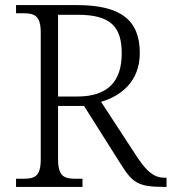

<svg xmlns="http://www.w3.org/2000/svg" viewBox="-20 -734 674 754"><path d="M43 0H304V-32H278C232 -32 208 -41 208 -109V-318H310L454 -90C500 -17 521 0 624 0H634V-36H627C585 -36 558 -59 520 -115L377 -334C457 -358 529 -415 529 -526C529 -656 453 -714 282 -714H43V-682H70C117 -682 140 -672 140 -605V-109C140 -41 117 -32 70 -32H43ZM284 -355H208V-676H285C416 -676 458 -628 458 -524C458 -414 403 -355 284 -355Z"/></svg>

Font: Noto Serif Tamil Light
Style: Italic
Weight: 300
Italic angle: -12°
Designer: Indian Type Foundry, Tom Grace, and the Monotype Design Team
Foundry: Monotype Imaging Inc.
Version: Version 2.003